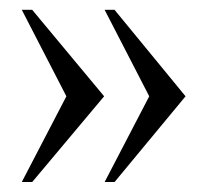

<svg xmlns="http://www.w3.org/2000/svg" viewBox="-20 -364 417 387"><path d="M210.9 2.9H190.9L280.8 -169.9L190.9 -344.2H210.9L354 -169.9ZM44.9 2.9H23.9L113.8 -169.9L23.9 -344.2H44.9L189.9 -169.9Z"/></svg>

Font: Scheherazade Rohingya
Style: Regular
Weight: 400
Designer: SIL International
Foundry: SIL International
Version: Version 2.000 (build 440/429)